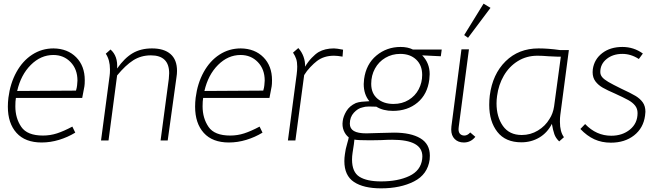

<svg xmlns="http://www.w3.org/2000/svg" viewBox="-20 -770 3617 1051"><path d="M64 -188Q64 -123 96.5 -75.5Q129 -28 215 -28Q255 -28 292 -40Q329 -52 376 -77L392 -44Q351 -19 303.5 -4.5Q256 10 208 10Q118 10 70.5 -42.5Q23 -95 23 -186Q23 -210 26 -235Q36 -314 70 -375.5Q104 -437 156.5 -471Q209 -505 273 -505Q350 -504 397 -456.5Q444 -409 444 -331Q444 -309 442 -297Q436 -264 430 -234H67Q64 -216 64 -188ZM396 -274Q401 -291 402 -303Q404 -321 404 -329Q404 -391 366.5 -430Q329 -469 272 -469Q203 -469 148.5 -414.5Q94 -360 74 -272Z M582 -390Q582 -442 559 -476L585 -499Q626 -463 621 -395Q662 -453 706.5 -479Q751 -505 812 -505Q878 -505 913.5 -474Q949 -443 949 -382Q949 -365 946 -347L898 -1H859L904 -338Q906 -360 906 -369Q906 -467 806 -467Q752 -467 709.5 -440Q667 -413 621 -357L574 -1H533L580 -355Q582 -367 582 -390Z M1089 -188Q1089 -123 1121.5 -75.5Q1154 -28 1240 -28Q1280 -28 1317 -40Q1354 -52 1401 -77L1417 -44Q1376 -19 1328.5 -4.5Q1281 10 1233 10Q1143 10 1095.5 -42.5Q1048 -95 1048 -186Q1048 -210 1051 -235Q1061 -314 1095 -375.5Q1129 -437 1181.5 -471Q1234 -505 1298 -505Q1375 -504 1422 -456.5Q1469 -409 1469 -331Q1469 -309 1467 -297Q1461 -264 1455 -234H1092Q1089 -216 1089 -188ZM1421 -274Q1426 -291 1427 -303Q1429 -321 1429 -329Q1429 -391 1391.5 -430Q1354 -469 1297 -469Q1228 -469 1173.5 -414.5Q1119 -360 1099 -272Z M1858 -498 1855 -460Q1827 -465 1808 -465Q1753 -465 1715 -436Q1698 -423 1678.5 -402.5Q1659 -382 1645 -359L1597 -1H1556L1604 -363Q1607 -387 1607 -405Q1607 -430 1601.5 -447Q1596 -464 1584 -482L1613 -507Q1632 -486 1641.5 -459.5Q1651 -433 1650 -405Q1666 -432 1686 -453Q1706 -474 1724 -485Q1759 -505 1808 -505Q1822 -505 1858 -498Z M1865 112Q1865 94 1868 74Q1871 47 1881 14Q1888 -10 1889 -18Q1871 -32 1861.5 -55.5Q1852 -79 1856 -107Q1859 -133 1876 -161.5Q1893 -190 1928 -206Q1942 -211 1959.5 -213Q1977 -215 2002 -216Q1971 -253 1971 -310Q1971 -319 1973 -337Q1984 -419 2040.5 -466Q2097 -513 2173 -513Q2212 -513 2240 -499H2398L2393 -462L2291 -467Q2332 -425 2332 -364Q2332 -355 2330 -335Q2320 -254 2265.5 -208.5Q2211 -163 2131 -163Q2077 -163 2040 -186L1999 -187Q1978 -187 1964 -182Q1939 -177 1917 -153Q1895 -129 1895 -93Q1895 -66 1917 -53Q1939 -40 1985 -40L2055 -42L2137 -44Q2229 -44 2281 -13Q2333 18 2333 82Q2333 96 2332 103Q2321 185 2246.5 223Q2172 261 2066 261Q1970 261 1917.5 226Q1865 191 1865 112ZM2291 -360Q2291 -413 2258 -444Q2225 -475 2171 -475Q2126 -475 2089.5 -453.5Q2053 -432 2032.5 -394.5Q2012 -357 2012 -311Q2012 -259 2046 -230Q2080 -201 2134 -201Q2181 -201 2217 -223Q2253 -245 2272 -281.5Q2291 -318 2291 -360ZM2291 101Q2292 96 2292 86Q2292 -5 2127 -5Q2101 -5 2065 -3L2007 -2Q1936 -2 1920 -6Q1917 24 1914 40Q1912 48 1910 66Q1907 86 1907 103Q1907 172 1947.5 197.5Q1988 223 2066 223Q2158 223 2220.5 193.5Q2283 164 2291 101Z M2490 -63Q2490 -45 2499 -36.5Q2508 -28 2522 -28Q2539 -28 2554 -45L2582 -21Q2557 10 2519 10Q2488 10 2469 -9Q2450 -28 2450 -61Q2450 -72 2451 -78L2506 -500H2547L2491 -75Q2490 -71 2490 -63ZM2521 -578 2627 -750 2665 -727 2542 -563Z M2658 -196Q2658 -222 2661 -247Q2676 -364 2747.5 -434.5Q2819 -505 2928 -505Q2982 -505 3045 -496H3094L3047 -140Q3045 -127 3045 -103Q3045 -49 3067 -19L3041 4Q3022 -14 3014.5 -35.5Q3007 -57 3001 -92Q2976 -43 2932 -17Q2888 9 2834 9Q2747 9 2702.5 -48Q2658 -105 2658 -196ZM2988 -119Q3007 -148 3013 -187L3050 -460Q3039 -459 3016.5 -460.5Q2994 -462 2983 -462Q2948 -465 2922 -465Q2862 -465 2814.5 -435.5Q2767 -406 2738 -356Q2709 -306 2701 -245Q2698 -224 2698 -204Q2698 -130 2733 -80.5Q2768 -31 2836 -31Q2884 -31 2924.5 -55.5Q2965 -80 2988 -119Z M3157 -64 3183 -91Q3244 -27 3326 -27Q3387 -27 3428.5 -61Q3470 -95 3470 -151Q3470 -175 3456.5 -192Q3443 -209 3419.5 -222Q3396 -235 3348 -257Q3304 -276 3279.5 -290Q3255 -304 3239.5 -324.5Q3224 -345 3224 -375Q3224 -385 3225 -391Q3233 -446 3277 -479.5Q3321 -513 3387 -513Q3449 -513 3499 -477L3477 -447Q3434 -475 3387 -475Q3335 -475 3300.5 -447Q3266 -419 3266 -376Q3266 -360 3276.5 -347.5Q3287 -335 3310 -321.5Q3333 -308 3382 -284Q3432 -261 3458 -245.5Q3484 -230 3498.5 -209.5Q3513 -189 3513 -158Q3513 -151 3511 -137Q3502 -69 3451 -29Q3400 11 3324 11Q3274 11 3233.5 -7.5Q3193 -26 3157 -64Z"/></svg>

Font: Bellota Text Light
Style: Italic
Weight: 300
Italic angle: -7.5°
Designer: Kemie Guaida
Foundry: Kemie Guaida
Version: Version 4.001